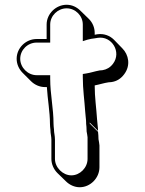

<svg xmlns="http://www.w3.org/2000/svg" viewBox="-20 -687 609 807"><path d="M190 -167C190 -159 191 -150 192 -141V-140C192 -126 196 -113 196 -100V-19C196 3 206 25 221 40L257 75C272 90 293 100 315 100C360 100 398 61 398 16V-76C397 -84 396 -93 394 -102C394 -114 393 -124 392 -133L357 -168V-172L392 -137C392 -152 389 -168 388 -185C385 -233 378 -277 378 -328C399 -332 416 -338 436 -341L448 -342C470 -345 488 -356 502 -375C530 -412 521 -457 494 -484L459 -520C442 -537 417 -547 389 -543L378 -541V-549C378 -571 369 -592 354 -607L318 -642C303 -657 283 -667 260 -667C215 -667 176 -629 176 -584V-523H134C88 -523 50 -485 50 -440C50 -417 60 -396 75 -381L110 -346C125 -331 146 -321 169 -321H177C180 -270 190 -216 190 -167ZM344 -137V-135C346 -127 347 -116 348 -110V-19C348 18 316 50 280 50C244 50 211 17 211 -19V-100C211 -116 207 -129 207 -140V-142C206 -151 205 -160 205 -167C205 -232 191 -290 191 -356V-371H134C97 -371 65 -403 65 -440C65 -477 96 -508 134 -508H191V-584C191 -621 223 -652 260 -652C297 -652 328 -621 328 -584V-514L347 -520C358 -523 368 -525 379 -526L391 -528C450 -537 492 -468 455 -419C443 -403 428 -395 411 -392L399 -391C377 -387 361 -381 341 -378L328 -376V-363C328 -311 335 -266 338 -219C339 -201 342 -185 342 -172V-167C343 -159 344 -149 344 -137Z"/></svg>

Font: Blanket
Style: Poster
Weight: 900
Foundry: Cannot Into Space Fonts
Version: Version 0.9